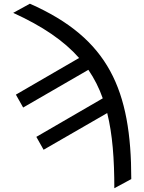

<svg xmlns="http://www.w3.org/2000/svg" viewBox="-20 -781 762 1014"><path d="M137.8 -761.4 49.7 -713.1C205.6 -642 317.8 -565.3 397.7 -474.8L63.9 -281.2L102.3 -213.1L446.7 -412.3C478.3 -365.8 503.6 -316.1 522.7 -261.7L171.9 -58.2L210.2 9.9L546.2 -183.9C574.2 -71.4 583.8 58.9 583.8 213.1L673.3 164.8C673.3 -306.8 554 -578.1 137.8 -761.4Z"/></svg>

Font: Margiela Sans
Style: Regular
Weight: 400
Designer: Stefan Endress, Andreas Faust
Version: Version 1.100;FEAKit 1.0